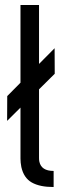

<svg xmlns="http://www.w3.org/2000/svg" viewBox="-20 -730 270 764"><path d="M8.3 -249 61.5 -301.8V-99.1C61.5 -88.9 62.5 -77.6 64.9 -65.4C71.3 -36.6 85 -16.1 106.4 -3.9C127.9 8.3 156.7 14.2 193.4 14.2V-49.8C160.6 -49.8 142.1 -62 136.7 -86.4C135.7 -90.8 135.3 -95.7 135.3 -101.1V-374.5L197.8 -436.5L197.3 -538.1L135.3 -475.6V-710H61.5V-400.9L8.8 -347.7Z"/></svg>

Font: Tuffy
Style: Regular
Weight: 500
Designer: Thatcher Ulrich, Karoly Barta and Michael Everson
Version: Version 001.270